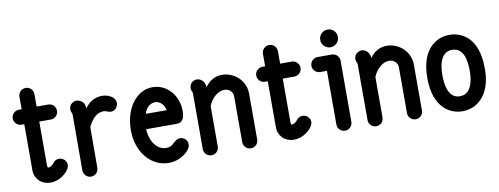

<svg xmlns="http://www.w3.org/2000/svg" viewBox="-65 -1148 3939 1515"><g transform="rotate(-10 1904.0 -390.0)"><path d="M241 -110C240 -110 235 -112 235 -138V-480H328C361 -480 388 -507 388 -540C388 -573 361 -600 328 -600H235V-700C235 -733 209 -760 175 -760C142 -760 115 -733 115 -700V-600H93C60 -600 33 -573 33 -540C33 -507 60 -480 93 -480H115V-106C116 -49 161 10 241 10C316 10 376 -45 392 -81C412 -125 375 -164 338 -164C318 -164 300 -155 289 -139C280 -126 260 -110 241 -110Z M553 -592C538 -592 493 -580 493 -532C493 -518 493 -523 493 -523C497 -506 502 -504 504 -490L503 -42C503 -8 530 19 563 19C596 19 623 -8 623 -41L624 -367C658 -438 698 -471 748 -472H750C773 -471 768 -464 804 -458C849 -458 864 -500 864 -518C864 -597 701 -639 619 -518C619 -581 570 -589 553 -592Z M1162 -472C1195 -472 1231 -444 1241 -394H1074C1088 -449 1129 -472 1162 -472ZM1364 -366V-368C1363 -495 1274 -591 1163 -592C1026 -592 935 -454 935 -287C935 -105 1049 19 1186 19C1285 19 1365 -51 1365 -98C1365 -137 1333 -158 1305 -158C1289 -158 1278 -151 1264 -141C1236 -120 1234 -102 1186 -101C1115 -101 1060 -172 1055 -274H1301C1366 -274 1363 -348 1364 -366Z M1517 -592C1502 -592 1457 -580 1457 -532C1457 -518 1457 -524 1457 -524C1460 -506 1467 -504 1468 -490V-42C1468 -8 1495 18 1528 18C1562 18 1588 -8 1588 -42V-365C1613 -428 1665 -473 1716 -473C1760 -473 1784 -439 1784 -411V-42C1784 -8 1811 18 1844 18C1877 18 1904 -8 1904 -42V-413C1902 -513 1819 -593 1716 -593C1697 -593 1630 -589 1584 -519C1575 -585 1531 -590 1517 -592Z M2192 -110C2191 -110 2186 -112 2186 -138V-480H2279C2312 -480 2339 -507 2339 -540C2339 -573 2312 -600 2279 -600H2186V-700C2186 -733 2160 -760 2126 -760C2093 -760 2066 -733 2066 -700V-600H2044C2011 -600 1984 -573 1984 -540C1984 -507 2011 -480 2044 -480H2066V-106C2067 -49 2112 10 2192 10C2267 10 2327 -45 2343 -81C2363 -125 2326 -164 2289 -164C2269 -164 2251 -155 2240 -139C2231 -126 2211 -110 2192 -110Z M2601 -658C2640 -658 2672 -690 2672 -729C2672 -768 2641 -800 2601 -800C2562 -800 2530 -768 2530 -729C2530 -690 2562 -658 2601 -658ZM2660 -50V-540C2660 -576 2630 -600 2600 -600H2486C2453 -600 2426 -573 2426 -540C2426 -507 2453 -480 2486 -480H2540V-50C2540 -17 2566 10 2600 10C2633 10 2660 -17 2660 -50Z M2837 -592C2822 -592 2777 -580 2777 -532C2777 -518 2777 -524 2777 -524C2780 -506 2787 -504 2788 -490V-42C2788 -8 2815 18 2848 18C2882 18 2908 -8 2908 -42V-365C2933 -428 2985 -473 3036 -473C3080 -473 3104 -439 3104 -411V-42C3104 -8 3131 18 3164 18C3197 18 3224 -8 3224 -42V-413C3222 -513 3139 -593 3036 -593C3017 -593 2950 -589 2904 -519C2895 -585 2851 -590 2837 -592Z M3539 -592C3446 -592 3310 -530 3310 -286C3310 -42 3446 20 3539 20C3678 20 3770 -96 3770 -272C3770 -274 3770 -288 3770 -292C3768 -536 3631 -592 3539 -592ZM3539 -100C3498 -100 3431 -124 3431 -286C3431 -445 3496 -472 3539 -472C3628 -472 3650 -381 3650 -285C3650 -200 3628 -100 3539 -100Z"/></g></svg>

Font: LS
Style: Bold
Weight: 700
Designer: BSozoo
Foundry: BSozoo
Version: Version 001.000